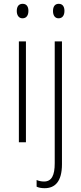

<svg xmlns="http://www.w3.org/2000/svg" viewBox="-20 -746 425 1007"><path d="M99 -726C76 -726 68 -709 68 -688C68 -667 78 -650 98 -650C119 -650 129 -666 129 -689C129 -709 121 -726 99 -726ZM258 -688C258 -667 267 -650 287 -650C308 -650 318 -666 318 -689C318 -709 310 -726 288 -726C266 -726 258 -709 258 -688ZM116 -529H79V0H116ZM214 241C268 241 305 207 305 115V-529H267V110C267 174 251 206 211 206C197 206 183 203 172 198V233C182 238 196 241 214 241Z"/></svg>

Font: Noto Sans Devanagari UI Condensed ExtraLight
Style: Regular
Weight: 200
Width: 3
Designer: Jelle Bosma - Monotype Design Team
Foundry: Monotype Imaging Inc.
Version: Version 2.004